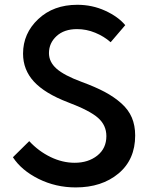

<svg xmlns="http://www.w3.org/2000/svg" viewBox="-20 -784 636 818"><path d="M35 -114.1 104.5 -182.7Q144.1 -140 195 -115.2Q245.9 -90.5 298.2 -90.5Q355.9 -90.5 394.5 -121.1Q433.2 -151.8 433.2 -204.1Q433.2 -250.5 397.7 -281.8Q362.3 -313.2 269.5 -348.2Q170.9 -385.9 124.5 -436.4Q78.2 -486.8 78.2 -555.5Q78.2 -641.8 143 -702.7Q207.7 -763.6 309.5 -763.6Q372.7 -763.6 428 -738.4Q483.2 -713.2 513.6 -676.8L451.4 -604.1Q423.2 -629.1 385.7 -644.5Q348.2 -660 308.2 -660Q253.2 -660 220.9 -630.2Q188.6 -600.5 188.6 -557.7Q188.6 -520 220.9 -491.4Q253.2 -462.7 328.2 -435Q386.4 -413.6 426.4 -392.3Q466.4 -370.9 496.8 -343.9Q527.3 -316.8 541.6 -283.2Q555.9 -249.5 555.9 -206.8Q555.9 -104.1 484.8 -44.8Q413.6 14.5 302.7 14.5Q217.7 14.5 144.5 -21.8Q71.4 -58.2 35 -114.1Z"/></svg>

Font: Spartan MB SemBd
Style: Regular
Weight: 600
Designer: Matt Bailey, Mirko Velimirovic
Foundry: Matt Bailey
Version: Version 1.005